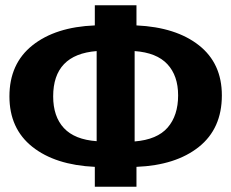

<svg xmlns="http://www.w3.org/2000/svg" viewBox="-20 -713 883 733"><path d="M501 -76V0H342V-76Q191 -83 103.5 -152.5Q16 -222 16 -345Q16 -470 104 -540Q192 -610 342 -616V-693H501V-616Q652 -609 739.5 -540Q827 -471 827 -349Q827 -222 739 -152Q651 -82 501 -76ZM660 -349Q660 -424 619 -468Q578 -512 494 -518V-173Q580 -180 620 -226Q660 -272 660 -349ZM349 -174V-518Q183 -505 183 -345Q183 -268 224 -224Q265 -180 349 -174Z"/></svg>

Font: FiraGOUPP
Style: Bold
Weight: 700
Designer: bBox Type
Foundry: bBox Type GmbH
Version: Version 1.001